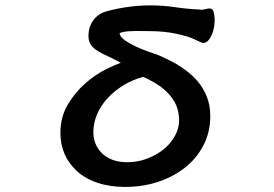

<svg xmlns="http://www.w3.org/2000/svg" viewBox="-20 -660 1040 728"><path d="M545.9 -542 500 -542.5Q483.4 -542.5 465.3 -541.3Q447.3 -540 435.5 -535.2Q433.6 -534.7 433.1 -533.7L435.1 -528.8L436 -527.8Q436.5 -524.4 438.2 -521.7Q439.9 -519 441.7 -517.3Q443.4 -515.6 444.3 -515.1Q455.1 -504.9 475.3 -493.7Q495.6 -482.4 518.6 -473.4Q541.5 -464.4 565.9 -456.1Q568.4 -455.6 571 -454.6Q573.7 -453.6 577.1 -452.4Q580.6 -451.2 597.2 -443.4Q631.3 -427.7 646 -418.9Q694.8 -390.6 727.1 -354.5Q749 -329.6 763.2 -295.9Q777.3 -262.2 777.3 -219.7Q777.3 -158.2 751 -108.4Q725.1 -58.6 680.7 -23.9Q627 18.1 555.2 36.6Q507.8 48.8 456.1 48.8Q396 48.8 350.1 33.2Q298.3 16.1 265.1 -17.6Q239.3 -43 225.1 -75.7Q209 -112.8 209 -155.3Q209 -215.8 236.8 -263.2Q264.6 -309.6 303 -343.5Q341.3 -377.4 383.8 -398.4Q414.1 -413.6 438 -421.9Q399.4 -442.9 378.4 -451.7Q345.7 -467.3 332 -481L329.1 -484.4Q315.4 -500 315.4 -523.4Q315.4 -530.8 316.9 -542.7Q318.4 -554.7 324.7 -567.9Q331.1 -581.5 342.8 -593.8Q353.5 -604.5 371.1 -612.8Q397 -622.6 452.6 -631.8Q500.5 -639.6 549.3 -639.6Q598.1 -639.6 643.6 -632.8Q688.5 -626 735.4 -624Q740.2 -623 743.7 -623Q749.5 -623 759.5 -625.5Q769.5 -627.9 773.2 -627.9Q776.9 -627.9 778.8 -627.4Q785.2 -626 788.6 -619.1Q793.9 -602.5 793.9 -584.5Q793.9 -562 788.1 -542.5Q781.2 -518.1 768.6 -505.4Q760.3 -497.1 752 -497.1Q748.5 -497.1 746.3 -498Q744.1 -499 741.2 -500.2Q738.3 -501.5 732.7 -503.7Q727.1 -505.9 724.1 -507.6Q721.2 -509.3 720.2 -509.8H719.7Q695.8 -522 649.9 -531.7Q603.5 -542 545.9 -542ZM334 -159.2Q334 -111.8 366.2 -79.1Q382.3 -63.5 406.2 -54.2Q430.2 -44.9 461.9 -44.9Q513.2 -44.9 560.1 -68.4Q591.3 -83.5 614.3 -106.4Q634.3 -126.5 646.7 -151.4Q659.2 -176.3 659.2 -205.6Q659.2 -212.9 658.2 -219.7Q655.3 -248.5 643.6 -270.5Q626 -303.2 592.8 -328.6Q565.9 -349.1 522.9 -368.7Q482.4 -357.4 450.2 -337.9Q376.5 -293 348.1 -226.6Q334 -193.8 334 -159.2Z"/></svg>

Font: Bakudai
Style: Bold
Weight: 700
Version: Version 1.48